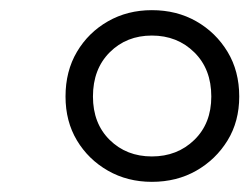

<svg xmlns="http://www.w3.org/2000/svg" viewBox="-20 -748 491 378"><path d="M279 -390Q231 -390 192.5 -412Q154 -434 131.5 -471.5Q109 -509 109 -558Q109 -608 131.5 -646Q154 -684 192.5 -706Q231 -728 279 -728Q328 -728 366.5 -706Q405 -684 428 -646Q451 -608 451 -558Q451 -509 428 -471.5Q405 -434 366.5 -412Q328 -390 279 -390ZM279 -440Q329 -440 362.5 -472.5Q396 -505 396 -558Q396 -612 362.5 -645Q329 -678 279 -678Q229 -678 196 -645Q163 -612 163 -558Q163 -505 196 -472.5Q229 -440 279 -440Z"/></svg>

Font: Poltawski Nowy SemiBold
Style: Italic
Weight: 600
Italic angle: -12°
Version: Version 1.001;gftools[0.9.25]